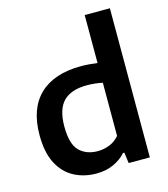

<svg xmlns="http://www.w3.org/2000/svg" viewBox="-119 -902 881 1005"><g transform="rotate(-15 321.0 -399.0)"><path d="M280 9.5Q214.5 9.5 160.8 -18.2Q107 -46 75 -105.8Q43 -165.5 43 -261.5Q43 -405 121.2 -479.8Q199.5 -554.5 345.5 -554.5Q369 -554.5 392 -552.5Q415 -550.5 434 -548V-808H570.5V0H456L448 -58.5H441Q413.5 -27.5 372.5 -9Q331.5 9.5 280 9.5ZM316.5 -102Q348.5 -102 379.8 -114Q411 -126 434 -153V-441Q416.5 -445 394.2 -447.5Q372 -450 349.5 -450Q264 -450 222 -407.5Q180 -365 180 -271.5Q180 -176 217.5 -139Q255 -102 316.5 -102Z"/></g></svg>

Font: Encode Sans SmExp SmBold
Style: Regular
Weight: 600
Width: 6
Designer: Multiple Designers
Foundry: Impallari Type
Version: Version 3.002; ttfautohint (v1.8.3) -l 8 -r 50 -G 200 -x 14 